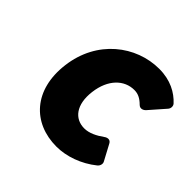

<svg xmlns="http://www.w3.org/2000/svg" viewBox="-147 -670 849 849"><g transform="rotate(45 278.0 -245.5)"><path d="M85 -245C63 -70 164 37 312 37C374 37 443 13 499 -32C509 -40 513 -55 507 -65L468 -138C459 -156 441 -150 432 -143C404 -123 373 -107 342 -107C282 -107 242 -156 253 -245C264 -335 317 -384 379 -384C402 -384 421 -375 442 -354C455 -341 471 -349 479 -358L543 -431C551 -440 552 -455 544 -464C511 -500 461 -528 391 -528C247 -528 107 -423 85 -245Z"/></g></svg>

Font: Falling Sky
Style: BlkObl
Weight: 900
Designer: Paul D. Hunt
Foundry: Adobe Systems Incorporated
Version: Version 1.02